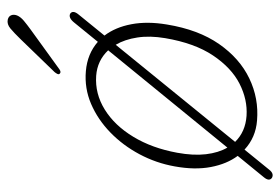

<svg xmlns="http://www.w3.org/2000/svg" viewBox="-139 -571 759 521"><g transform="rotate(-90 240.5 -310.5)"><path d="M18.5 48Q8 40.5 20 26L78 -45Q56 -74.5 47.8 -117.8Q39.5 -161 49.5 -216Q58.5 -266.5 82.5 -311.5Q106.5 -356.5 141.5 -390.5Q176.5 -424.5 219 -442.8Q261.5 -461 308 -457Q355 -453 387.5 -424.5L440 -489Q453 -505 464 -499.5Q474.5 -492 461 -476L404.5 -406.5Q427 -377 435.2 -333.8Q443.5 -290.5 434.5 -237Q420.5 -151.5 381.5 -95.5Q342.5 -39.5 288.2 -13.5Q234 12.5 174 7.5Q128 4 95 -26.5L40.5 40.5Q30 54 18.5 48ZM86.5 -209Q78.5 -165.5 82.5 -131.2Q86.5 -97 100.5 -73L364.5 -396.5Q336.5 -426 295.5 -429Q247 -432.5 203.8 -405.8Q160.5 -379 129.8 -328.2Q99 -277.5 86.5 -209ZM186.5 -21Q230.5 -18 273.8 -40Q317 -62 350.5 -112Q384 -162 397.5 -242Q404.5 -283.5 399.2 -317.5Q394 -351.5 379.5 -376L116 -52Q143.5 -24 186.5 -21ZM394.5 -634Q412 -652 423.8 -661.8Q435.5 -671.5 447.5 -669Q456.5 -667 459.5 -659.8Q462.5 -652.5 459 -643.5Q455 -634 444.5 -625.2Q434 -616.5 421 -607L312.5 -528.5Q305 -523.5 301 -528Q298.5 -530.5 300.5 -534.5Q302.5 -538.5 305.5 -542Z"/></g></svg>

Font: Fraunces 9pt SuperSoft Thin
Style: Italic
Weight: 100
Italic angle: -16°
Version: Version 1.000;[0bf87f6ff]